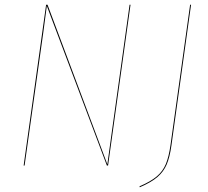

<svg xmlns="http://www.w3.org/2000/svg" viewBox="-20 -700 880 812"><path d="M437 0H432L178 -675L163 -562L84 0H80L175 -680H181L434 -5L453 -143L528 -680H532ZM705 -85Q698 -35 685 -4.5Q672 26 646 48.5Q620 71 571 92L570 88Q617 68 643 46Q669 24 681.5 -6.5Q694 -37 701 -86L784 -680H788Z"/></svg>

Font: Fira Sans Condensed Four
Style: Italic
Weight: 100
Width: 3
Italic angle: -8°
Designer: bBox Type GmbH & Carrois Corporate GbR & Edenspiekermann AG
Foundry: bBox Type GmbH & Carrois Corporate GbR & Edenspiekermann AG
Version: Version 4.301